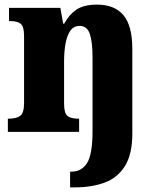

<svg xmlns="http://www.w3.org/2000/svg" viewBox="-20 -570 681 830"><path d="M283 240V172H289Q333 172 356.5 134.5Q380 97 380 -4V-323Q380 -387 368.5 -422.5Q357 -458 324 -458Q298 -458 283.5 -436.5Q269 -415 263 -380Q257 -345 257 -305V-122Q257 -80 272 -68.5Q287 -57 318 -57H322V0H14V-57H18Q50 -57 67 -69Q84 -81 84 -125V-415Q84 -456 69 -467.5Q54 -479 23 -479H19V-536H241L253 -468H258Q277 -505 309 -527.5Q341 -550 400 -550Q475 -550 513.5 -504.5Q552 -459 552 -358V8Q552 97 520 148Q488 199 432 219.5Q376 240 303 240Z"/></svg>

Font: Noto Serif Armenian SemiCondensed ExtraBold
Style: Regular
Weight: 800
Width: 4
Designer: Monotype Design Team
Foundry: Monotype Imaging Inc.
Version: Version 2.008; ttfautohint (v1.8.4.7-5d5b)